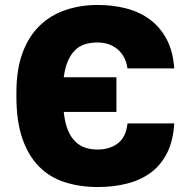

<svg xmlns="http://www.w3.org/2000/svg" viewBox="-20 -733 751 766"><path d="M369.5 13.2Q433.2 13.2 487 -0.6Q540.8 -14.3 581.3 -44.1Q621.8 -73.8 646.3 -122.1Q670.8 -170.3 675.2 -240.7H488.7Q485.7 -212.8 476.1 -193.3Q466.5 -173.8 451.1 -161.8Q435.7 -149.7 415.5 -143.1Q395.3 -136.5 368.5 -136.5Q343.2 -136.5 320.8 -143.6Q298.3 -150.7 280.4 -168.3Q262.5 -185.8 250.8 -214.2Q239 -242.5 234.3 -286.3H444.5V-424.7H234.3Q239.5 -463.2 250.8 -489.4Q262.2 -515.7 279.1 -532.5Q296 -549.3 318.8 -556.4Q341.7 -563.5 369.5 -563.5Q389.8 -563.5 409.1 -557.8Q428.3 -552.2 444.9 -539.7Q461.5 -527.2 473.1 -507.5Q484.7 -487.8 488.5 -460H675.2Q670.3 -529 644.7 -576.8Q619 -624.7 578.6 -654.8Q538.2 -685 484.8 -699.1Q431.3 -713.2 369.5 -713.2Q301.8 -713.2 242.4 -693.3Q183 -673.5 139 -631.3Q95 -589.2 70.2 -522.9Q45.5 -456.7 45.5 -365V-346Q45.5 -249 69.1 -180.7Q92.7 -112.3 135.2 -69.1Q177.7 -25.8 238.1 -6.3Q298.5 13.2 369.5 13.2Z"/></svg>

Font: Golos Text VF
Style: Regular
Weight: 400
Designer: A.Korolkova, Vitaly Kuzmin
Foundry: ParaType Ltd
Version: Version 2.005